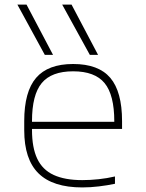

<svg xmlns="http://www.w3.org/2000/svg" viewBox="-20 -810 640 840"><path d="M176 -570 56 -790H96L212 -570ZM373 -570 252 -790H293L409 -570ZM340 10Q211 10 148.5 -51.5Q86 -113 86 -240V-280Q86 -409 138 -469.5Q190 -530 300 -530Q411 -530 462.5 -469.5Q514 -409 514 -280V-246H105V-277H493L480 -263V-279Q480 -395 437.5 -446.5Q395 -498 300 -498Q205 -498 162.5 -446.5Q120 -395 120 -280V-241Q120 -164 143 -115.5Q166 -67 215 -44.5Q264 -22 340 -22Q375 -22 412 -26Q449 -30 483 -38V-6Q450 1 412.5 5.5Q375 10 340 10Z"/></svg>

Font: M PLUS Code Latin Expanded ExtraLight
Style: Regular
Weight: 250
Width: 7
Designer: Coji Morishita
Foundry: UNDERFOREST DESIGN
Version: Version 1.002; ttfautohint (v1.8.3)